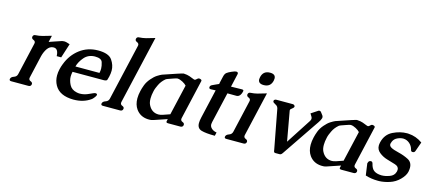

<svg xmlns="http://www.w3.org/2000/svg" viewBox="-55 -1249 4036 1793"><g transform="rotate(15 1963.0 -352.0)"><path d="M288.1 -290.5 237.8 -71.3Q236.3 -65.9 236.3 -61.5Q236.3 -44.4 254.4 -37.4Q272.5 -30.3 272.5 -16.1Q272.5 -13.2 272 -10.3Q267.6 9.8 245.1 9.8H79.6Q61 9.8 61 -3.9Q61 -6.8 62 -10.3Q66.4 -28.8 92.8 -37.4Q119.1 -45.9 125 -71.3L196.8 -383.8Q197.8 -388.7 198.2 -393.1Q198.2 -410.2 179.9 -417.2Q161.6 -424.3 161.6 -439Q161.6 -441.9 162.1 -444.8Q166.5 -464.8 189 -464.8Q219.7 -466.3 252 -474.6Q284.2 -482.9 336.4 -499L321.8 -435.5L377 -454.6Q418 -468.8 440.9 -476.1Q450.2 -478.5 460.9 -478.5Q481.4 -478.5 516.6 -465.3L472.2 -326.7H428.7Q426.3 -397.9 381.8 -397.9Q377 -397.9 372.6 -397.5Q341.8 -394 320.8 -364Q299.8 -334 288.1 -290.5Z M790.5 -478.5Q892.6 -478.5 926 -429.9Q959.5 -381.3 959.5 -328.6Q959.5 -300.8 952.1 -269Q947.3 -249 942.9 -236.3Q938.5 -223.6 908.2 -223.6H609.4Q604.5 -199.7 604 -178.2Q604 -139.2 624.8 -98.9Q645.5 -58.6 696.8 -47.9Q711.4 -44.4 727.5 -44.4Q770.5 -44.4 814.2 -65.4Q857.9 -86.4 868.2 -86.4Q878.4 -86.4 882.6 -82.3Q886.7 -78.1 884.8 -70.8Q882.8 -63 873 -49.8Q863.3 -36.6 858.2 -32.2Q853 -27.8 849.1 -24.4Q780.8 24.9 683.6 24.9Q548.8 23.9 502 -61Q478.5 -103 478.5 -154.8Q478.5 -183.6 485.8 -215.3Q491.7 -241.7 502.9 -270Q538.6 -363.3 613.3 -420.4Q688 -477.5 788.6 -478.5ZM855 -278.8Q859.9 -299.8 859.9 -320.8Q859.9 -346.7 849.1 -381.3Q838.4 -416 777.3 -416H772Q710.4 -414.1 672.6 -369.9Q634.8 -325.7 622.6 -278.8Z M1123.5 -71.3Q1122.6 -65.9 1122.1 -61.5Q1122.1 -43.9 1140.4 -37.1Q1158.7 -30.3 1158.7 -16.1Q1158.7 -13.2 1158.2 -10.3Q1153.8 9.8 1131.3 9.8H965.8Q947.3 9.8 947.3 -3.9Q947.3 -6.8 948.2 -10.3Q952.6 -28.8 979 -37.4Q1005.4 -45.9 1011.2 -71.3L1136.2 -613.8Q1137.2 -618.7 1137.7 -623Q1137.7 -640.1 1119.4 -647.5Q1101.1 -654.8 1101.1 -669.4Q1101.1 -672.4 1101.6 -675.3Q1106 -695.3 1128.4 -695.3Q1159.2 -696.8 1191.4 -704.8Q1223.6 -712.9 1275.4 -729Z M1423.8 22H1403.3Q1329.1 18.1 1288.1 -38.6Q1258.3 -80.6 1258.3 -141.6Q1258.3 -175.3 1267.6 -214.8Q1273.4 -240.7 1286.1 -274.7Q1298.8 -308.6 1326.9 -341.6Q1355 -374.5 1380.9 -390.9Q1406.7 -407.2 1423.3 -414.1Q1605 -476.6 1615.7 -476.6H1618.7Q1651.4 -475.1 1675 -466.8Q1698.7 -458.5 1710.9 -452.9Q1723.1 -447.3 1730.5 -447.3Q1737.3 -447.3 1751 -461.4Q1759.3 -469.7 1767.1 -469.7Q1774.9 -469.7 1784.4 -466.1Q1793.9 -462.4 1793.9 -454.1Q1793.9 -451.7 1793 -449.2L1706.1 -71.3Q1705.1 -65.9 1704.6 -61.5Q1704.6 -43.9 1722.9 -37.1Q1741.2 -30.3 1741.2 -15.6Q1741.2 -12.7 1740.7 -9.8Q1736.3 9.8 1713.4 9.8H1594.7Q1574.2 9.8 1578.1 -6.3L1583 -27.3L1456.1 15.6Q1436.5 22 1423.8 22ZM1572.3 -417Q1564.5 -417 1532.5 -405.8Q1500.5 -394.5 1485.8 -389.4Q1471.2 -384.3 1464.4 -378.4Q1429.2 -348.1 1411.1 -309.3Q1393.1 -270.5 1390.6 -259.8L1386.7 -244.1Q1377.4 -204.6 1377.4 -173.8Q1377.4 -172.4 1377.4 -170.9Q1377.4 -134.3 1390.1 -109.4Q1421.9 -46.4 1487.8 -46.4Q1504.4 -46.4 1528.1 -54.2Q1551.8 -62 1594.2 -77.1L1662.6 -372.1Q1650.4 -386.7 1623.3 -401.4Q1596.2 -416 1573.7 -417Z M1899.4 -400.4Q1880.9 -400.4 1881.3 -415Q1881.3 -417.5 1881.8 -419.9V-420.9Q1884.8 -434.1 1902.3 -441.4Q1912.6 -445.8 1934.1 -456.1Q1955.6 -466.3 1962.4 -468.8Q1964.8 -469.7 1964.8 -470.2Q1964.8 -471.2 1961.4 -471.2L1978.5 -544.9Q1984.9 -572.8 1999.8 -584.2Q2014.6 -595.7 2044.4 -608.6Q2074.2 -621.6 2085.4 -621.6Q2104.5 -621.6 2104.5 -606.4Q2104.5 -603 2103.5 -599.1L2074.7 -473.1L2179.7 -475.1Q2196.3 -475.1 2196.3 -464.4Q2196.3 -462.4 2195.8 -460.4Q2192.4 -445.3 2187.5 -434.6Q2173.3 -403.3 2146.5 -403.3L2058.6 -403.8L1990.2 -107.4Q1987.8 -96.2 1987.3 -86.4Q1987.3 -62 2007.1 -45.2Q2026.9 -28.3 2055.2 -24.4L2047.4 9.3Q1960.4 9.3 1917 -3.4Q1873.5 -16.1 1873.5 -67.4Q1873.5 -90.3 1880.9 -122.1L1945.3 -402.3Z M2394.5 -693.4Q2448.2 -693.4 2448.2 -650.9Q2448.2 -641.6 2445.8 -629.9Q2431.2 -565.9 2365.2 -565.9Q2311.5 -565.9 2311 -608.4Q2311 -618.2 2314 -629.9Q2328.6 -693.4 2394.5 -693.4ZM2316.9 -71.3Q2315.9 -65.9 2315.4 -61.5Q2315.4 -43.9 2333.5 -37.1Q2352.1 -29.8 2352.1 -15.6Q2352.1 -12.7 2351.6 -9.8Q2347.2 9.8 2324.7 9.8H2159.2Q2140.6 9.8 2140.6 -3.9Q2140.6 -6.8 2141.6 -9.8Q2146 -28.3 2172.4 -37.1Q2198.7 -45.9 2204.6 -71.3L2276.4 -383.8Q2277.3 -388.7 2277.8 -393.1Q2277.8 -410.2 2259.8 -417Q2241.2 -424.3 2241.2 -439Q2241.2 -441.9 2241.7 -444.8Q2246.1 -464.8 2268.6 -464.8Q2299.8 -466.3 2331.5 -474.6Q2363.8 -482.9 2415.5 -499Z M2662.6 -396 2713.4 -111.8 2869.6 -353Q2875.5 -361.8 2877.4 -370.1Q2880.9 -384.3 2872.1 -397.9L2856.4 -423.8L2916.5 -463.4Q2923.8 -469.7 2932.1 -469.7Q2941.4 -469.7 2947.3 -461.9L2968.3 -434.1Q2973.6 -426.3 2974.1 -416.5Q2974.1 -412.1 2972.7 -406.7Q2970.7 -398.4 2964.8 -387.7Q2951.7 -364.3 2928.7 -332.5L2701.7 2.4Q2697.3 8.3 2692.9 12.7Q2685.1 19 2676.3 19H2635.3Q2624.5 19 2621.1 11.7Q2619.1 9.3 2618.4 2.2Q2617.7 -4.9 2617.2 -7.3L2545.4 -387.7Q2542 -403.3 2531.2 -412.1Q2523.9 -418 2514.4 -422.6Q2504.9 -427.2 2499.5 -431.6Q2495.1 -435.1 2492.2 -442.9Q2492.2 -446.8 2492.7 -449.2Q2493.2 -451.7 2495.1 -455.6Q2502.4 -464.4 2514.6 -464.4H2674.8Q2682.1 -464.4 2689 -459.5Q2694.3 -454.1 2695.8 -448.7Q2695.8 -445.3 2695.8 -443.4Q2693.8 -435.5 2684.1 -428.2Q2666.5 -415 2665 -412.1Q2663.6 -409.2 2662.6 -405.3Q2661.1 -400.9 2662.6 -396Z M3099.1 22H3078.6Q3004.4 18.1 2963.4 -38.6Q2933.6 -80.6 2933.6 -141.6Q2933.6 -175.3 2942.9 -214.8Q2948.7 -240.7 2961.4 -274.7Q2974.1 -308.6 3002.2 -341.6Q3030.3 -374.5 3056.2 -390.9Q3082 -407.2 3098.6 -414.1Q3280.3 -476.6 3291 -476.6H3293.9Q3326.7 -475.1 3350.3 -466.8Q3374 -458.5 3386.2 -452.9Q3398.4 -447.3 3405.8 -447.3Q3412.6 -447.3 3426.3 -461.4Q3434.6 -469.7 3442.4 -469.7Q3450.2 -469.7 3459.7 -466.1Q3469.2 -462.4 3469.2 -454.1Q3469.2 -451.7 3468.3 -449.2L3381.3 -71.3Q3380.4 -65.9 3379.9 -61.5Q3379.9 -43.9 3398.2 -37.1Q3416.5 -30.3 3416.5 -15.6Q3416.5 -12.7 3416 -9.8Q3411.6 9.8 3388.7 9.8H3270Q3249.5 9.8 3253.4 -6.3L3258.3 -27.3L3131.3 15.6Q3111.8 22 3099.1 22ZM3247.6 -417Q3239.7 -417 3207.8 -405.8Q3175.8 -394.5 3161.1 -389.4Q3146.5 -384.3 3139.6 -378.4Q3104.5 -348.1 3086.4 -309.3Q3068.4 -270.5 3065.9 -259.8L3062 -244.1Q3052.7 -204.6 3052.7 -173.8Q3052.7 -172.4 3052.7 -170.9Q3052.7 -134.3 3065.4 -109.4Q3097.2 -46.4 3163.1 -46.4Q3179.7 -46.4 3203.4 -54.2Q3227.1 -62 3269.5 -77.1L3337.9 -372.1Q3325.7 -386.7 3298.6 -401.4Q3271.5 -416 3249 -417Z M3870.1 -321.8H3868.2Q3854 -322.8 3851.1 -339.8Q3842.3 -374.5 3816.4 -397Q3790.5 -419.4 3756.8 -420.9H3754.9Q3728.5 -420.9 3699.5 -407.5Q3670.4 -394 3658.2 -366.2Q3653.3 -356 3651.9 -348.1Q3650.9 -343.3 3650.4 -338.9Q3650.4 -320.3 3672.4 -308.1Q3694.3 -295.9 3745.8 -283.7Q3797.4 -271.5 3841.3 -248.8Q3885.3 -226.1 3885.3 -171.9Q3885.3 -156.2 3881.8 -138.2L3880.9 -133.3Q3872.1 -94.7 3831.8 -54.4Q3791.5 -14.2 3738.5 2.7Q3685.5 19.5 3639.2 21H3625.5Q3563.5 21 3505.4 2.9L3489.3 -110.8L3493.7 -122.6Q3499 -138.7 3518.6 -138.7H3521Q3533.2 -136.2 3537.1 -120.6Q3547.4 -74.7 3572.8 -56.4Q3598.1 -38.1 3643.6 -36.6H3648.9Q3681.2 -36.6 3723.4 -51.8Q3765.6 -66.9 3775.9 -106.4L3776.9 -109.4Q3778.8 -118.2 3778.8 -126Q3778.8 -157.7 3739.5 -169.7Q3700.2 -181.6 3658.4 -194.1Q3616.7 -206.5 3583.5 -233.2Q3550.3 -259.8 3550.3 -298.3Q3550.3 -312 3553.7 -328.1L3554.2 -330.6Q3573.2 -411.1 3641.1 -444.6Q3709 -478 3776.9 -478Q3783.7 -478 3789.6 -477.5Q3863.8 -473.6 3926.3 -428.7L3894 -337.9Q3888.2 -321.8 3870.1 -321.8Z"/></g></svg>

Font: Caudex
Style: Bold
Weight: 700
Italic angle: -13°
Version: Version 1.04